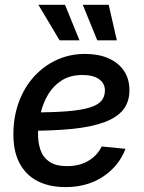

<svg xmlns="http://www.w3.org/2000/svg" viewBox="-20 -764 597 796"><path d="M251 11.7Q184.6 11.7 135.5 -13.4Q86.4 -38.6 60.3 -88.9Q34.2 -139.2 35.6 -213.9Q36.6 -284.2 59.3 -344Q82 -403.8 122.3 -447.8Q162.6 -491.7 216.3 -516.1Q270 -540.5 333 -540.5Q387.2 -540.5 428.7 -522.7Q470.2 -504.9 493.4 -471.2Q516.6 -437.5 516.6 -390.1Q516.6 -341.3 490.5 -308.8Q464.4 -276.4 411.9 -257.1Q359.4 -237.8 280.5 -229.7Q201.7 -221.7 95.7 -221.7L108.4 -297.9Q199.2 -297.9 258.8 -302.7Q318.4 -307.6 352.5 -318.4Q386.7 -329.1 400.9 -346.7Q415 -364.3 415 -388.7Q415 -418.5 390.6 -435.8Q366.2 -453.1 322.3 -453.1Q271.5 -453.1 236.3 -430.9Q201.2 -408.7 179.7 -372.6Q158.2 -336.4 148.2 -293.9Q138.2 -251.5 137.7 -210.9Q137.2 -173.8 147.5 -143.1Q157.7 -112.3 184.3 -93.8Q210.9 -75.2 257.8 -75.2Q309.6 -75.2 346.7 -97.4Q383.8 -119.6 401.4 -156.7L500.5 -147Q472.7 -75.2 407.2 -31.7Q341.8 11.7 251 11.7ZM383.3 -596.7 323.2 -744.1H430.7L464.4 -596.7ZM227.1 -596.7 139.2 -744.1H249.5L309.6 -596.7Z"/></svg>

Font: Inter 24pt Medium
Style: Italic
Weight: 500
Italic angle: -9.3988°
Designer: Rasmus Andersson
Foundry: rsms
Version: Version 4.001;git-66647c0bb